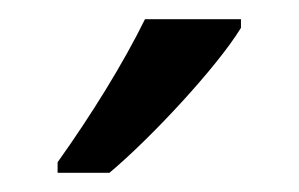

<svg xmlns="http://www.w3.org/2000/svg" viewBox="-20 -786 311 200"><path d="M231 -757V-766H131C109 -721 75 -666 40 -617V-606H94C137 -642 206 -716 231 -757Z"/></svg>

Font: Noto Sans Myanmar UI Condensed
Style: Regular
Weight: 400
Width: 3
Designer: Monotype Design Team
Foundry: Monotype Imaging Inc.
Version: Version 2.103